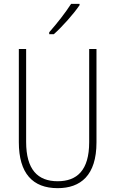

<svg xmlns="http://www.w3.org/2000/svg" viewBox="-20 -969 600 999"><path d="M394 -942V-949H350C319 -901 279 -850 236 -801V-791H260C303 -829 362 -895 394 -942ZM482 -228V-714H444V-229C444 -82 380 -26 280 -26C176 -26 116 -87 116 -231V-714H78V-229C78 -67 150 10 280 10C399 10 482 -56 482 -228Z"/></svg>

Font: Noto Sans Ethiopic Condensed ExtraLight
Style: Regular
Weight: 200
Width: 3
Designer: Monotype Design Team
Foundry: Monotype Imaging Inc.
Version: Version 2.102